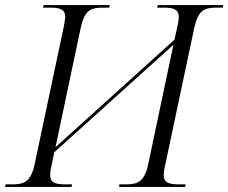

<svg xmlns="http://www.w3.org/2000/svg" viewBox="-40 -734 897 754"><path d="M-20 0H241L243 -10H217C179 -10 157 -16 157 -46C157 -55 159 -71 163 -87L173 -136L641 -558L542 -89C527 -20 501 -10 454 -10H429L428 0H687L689 -10H663C625 -10 603 -16 603 -46C603 -55 605 -71 609 -87L723 -625C738 -694 763 -704 810 -704H835L837 -714H579L577 -704H602C640 -704 662 -698 662 -668C662 -659 660 -643 656 -627L645 -578L178 -156L277 -625C292 -694 317 -704 364 -704H389L391 -714H131L129 -704H156C194 -704 216 -698 216 -668C216 -659 213 -643 210 -627L96 -89C81 -20 55 -10 8 -10H-18Z"/></svg>

Font: Noto Serif Display Light
Style: Italic
Weight: 300
Italic angle: -12°
Designer: Monotype Design Team
Foundry: Monotype Imaging Inc.
Version: Version 2.009